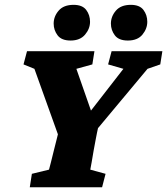

<svg xmlns="http://www.w3.org/2000/svg" viewBox="-20 -789 704 809"><path d="M601.6 -499 315.4 -156.2 398.4 -274.4 388.7 -229.5Q387.7 -222.7 383.3 -201.7Q378.9 -180.7 374.5 -154.3Q370.1 -127.9 366.2 -105.5Q362.3 -83 360.4 -74.2L424.8 -56.6L410.2 0H105.5L114.3 -56.6L186.5 -74.2Q189.5 -84 194.8 -106Q200.2 -127.9 206.5 -153.3Q212.9 -178.7 218.3 -200.2Q223.6 -221.7 225.6 -229.5L235.4 -274.4L248 -156.2L125 -499L79.1 -517.6L93.8 -573.2H377.9L369.1 -517.6L301.8 -499L372.1 -297.9H343.8L500 -499L435.5 -517.6L450.2 -573.2H664.1L655.3 -517.6ZM277.3 -618.2Q239.3 -618.2 222.7 -640.1Q206.1 -662.1 206.1 -689.5Q206.1 -719.7 227.1 -744.1Q248 -768.6 290 -768.6Q327.1 -768.6 343.3 -747.1Q359.4 -725.6 359.4 -697.3Q359.4 -668 338.4 -643.1Q317.4 -618.2 277.3 -618.2ZM518.6 -618.2Q480.5 -618.2 463.9 -640.1Q447.3 -662.1 447.3 -689.5Q447.3 -719.7 468.3 -744.1Q489.3 -768.6 531.2 -768.6Q568.4 -768.6 584.5 -747.1Q600.6 -725.6 600.6 -697.3Q600.6 -668 580.1 -643.1Q559.6 -618.2 518.6 -618.2Z"/></svg>

Font: Crimson Pro Black
Style: Italic
Weight: 900
Italic angle: -12°
Designer: Jacques Le Bailly
Foundry: Baron von Fonthausen
Version: Version 1.003